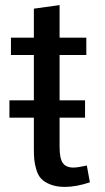

<svg xmlns="http://www.w3.org/2000/svg" viewBox="-20 -720 412 754"><path d="M23 -504H113V-326H17V-258H113V-137Q113 -111 114.5 -94Q116 -77 122.5 -54.5Q129 -32 141.5 -18.5Q154 -5 178 4.5Q202 14 235 14Q279 14 333 -4L321 -70Q286 -62 268 -62Q239 -62 226.5 -80Q214 -98 214 -143V-258H314V-326H214V-504H319V-572H214V-700L113 -686V-572H23Z"/></svg>

Font: Glegoo
Style: Bold
Weight: 700
Version: Version 2.0.1; ttfautohint (v0.9) -r 48 -G 60